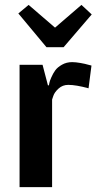

<svg xmlns="http://www.w3.org/2000/svg" viewBox="-20 -765 395 785"><path d="M170 -572 55 -710 97 -745 205 -652 313 -745 355 -706 240 -572ZM60 0V-500H154L176 -416H180Q181 -420 182 -426.5Q183 -433 190 -449Q197 -465 206 -477.5Q215 -490 233.5 -500.5Q252 -511 275 -511Q289 -511 309 -507.5Q329 -504 342 -500L354 -497L342 -404Q291 -418 259 -418Q236 -418 219.5 -403Q203 -388 198 -373L193 -358V0Z"/></svg>

Font: Arsenal
Style: Bold
Weight: 700
Designer: Andrij Shevchenko
Foundry: Stairsfor
Version: Version 2.001;PS 002.001;hotconv 1.0.88;makeotf.lib2.5.64775